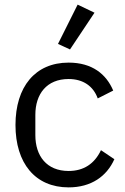

<svg xmlns="http://www.w3.org/2000/svg" viewBox="-20 -799 543 831"><path d="M283 -585 389 -744 316 -779 231 -609ZM277 12C375 12 442 -36 475 -110L417 -149C389 -90 342 -59 277 -59C182 -59 133 -124 133 -214V-302C133 -392 182 -457 277 -457C340 -457 384 -426 403 -373L470 -407C440 -478 379 -528 277 -528C132 -528 47 -423 47 -258C47 -93 132 12 277 12Z"/></svg>

Font: Braiins Sans
Style: Regular
Weight: 400
Designer: Mike Abbink, Paul van der Laan, Pieter van Rosmalen, Jiri Chlebus, Lubos Buracinsky
Foundry: Bold Monday, Sudetype
Version: Version 1.000;hotconv 1.0.109;makeotfexe 2.5.65596